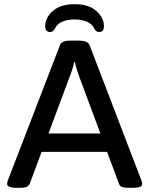

<svg xmlns="http://www.w3.org/2000/svg" viewBox="-20 -896 714 918"><path d="M62 2Q36 2 25 -3Q14 -8 14 -16Q14 -23 17 -32L267 -681Q275 -702 318 -702H356Q399 -702 408 -681L657 -31Q660 -23 660 -16Q660 2 615 2H595Q578 2 565.5 -1.5Q553 -5 549 -17L492 -170H179L122 -17Q117 -6 106 -2Q95 2 79 2ZM313 -529 212 -258H460L359 -529Q353 -545 347 -564.5Q341 -584 338 -600H335Q328 -566 313 -529ZM220 -743Q196 -743 196 -771Q196 -811 232.5 -843.5Q269 -876 337 -876Q404 -876 440.5 -843.5Q477 -811 477 -771Q477 -743 454 -743Q439 -743 431 -759Q421 -781 396 -792Q371 -803 337 -803Q303 -803 278 -792.5Q253 -782 243 -760Q234 -743 220 -743Z"/></svg>

Font: Asap Semi Expanded Medium
Style: Regular
Weight: 500
Width: 6
Designer: Pablo Cosgaya
Foundry: Omnibus-Type
Version: Version 3.001; ttfautohint (v1.8.4.7-5d5b)